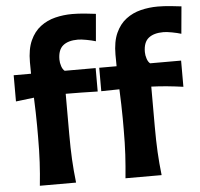

<svg xmlns="http://www.w3.org/2000/svg" viewBox="-56 -883 982 941"><g transform="rotate(-5 435.0 -412.5)"><path d="M523.4 0Q529.3 -59.6 532.5 -115.2Q535.6 -170.9 535.6 -239.3V-293.9Q535.6 -325.2 534.4 -361.8Q533.2 -398.4 531.7 -437L442.4 -435.5V-550.8H527.8Q527.8 -565.4 527.6 -579.6Q527.3 -593.8 527.3 -607.4Q527.3 -671.9 546.4 -713.9Q565.4 -755.9 597.7 -780.3Q629.9 -804.7 670.4 -814.7Q710.9 -824.7 753.9 -824.7Q782.7 -824.7 817.6 -821.3Q852.5 -817.9 870.1 -815.4L857.9 -681.6Q838.9 -687.5 812.7 -692.4Q786.6 -697.3 771 -697.3Q723.1 -697.3 697.5 -676.5Q671.9 -655.8 671.9 -607.9Q671.9 -591.8 677.5 -575Q683.1 -558.1 692.9 -550.8H845.2V-421.9Q804.2 -427.7 765.6 -431.4Q727.1 -435.1 688.5 -436.5V-239.3Q688.5 -170.9 691.4 -115.2Q694.3 -59.6 701.2 0ZM102.1 0Q108.4 -59.6 111.3 -115.2Q114.3 -170.9 114.3 -239.3V-293.9Q114.3 -324.2 113.3 -359.6Q112.3 -395 110.8 -432.6L21.5 -421.9V-550.8H106.9Q106.9 -565.4 106.7 -579.6Q106.4 -593.8 106.4 -607.4Q106.4 -671.9 125.5 -713.9Q144.5 -755.9 176.8 -780.3Q209 -804.7 249.5 -814.7Q290 -824.7 333 -824.7Q362.3 -824.7 397 -821.3Q431.6 -817.9 449.2 -815.4L437.5 -681.6Q418.5 -687.5 392.1 -692.4Q365.7 -697.3 350.1 -697.3Q302.2 -697.3 276.9 -676.5Q251.5 -655.8 251.5 -607.9Q251.5 -591.8 257.1 -575Q262.7 -558.1 272.5 -550.8H424.8V-435.5Q383.8 -436.5 345 -437.3Q306.2 -438 267.6 -438V-239.3Q267.6 -170.9 270.5 -115.2Q273.4 -59.6 280.3 0Z"/></g></svg>

Font: Pinar Bold
Style: Regular
Weight: 700
Designer: Amin Abedi
Version: Version 3.000